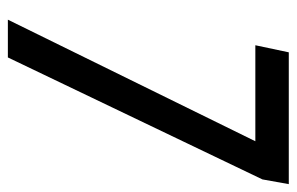

<svg xmlns="http://www.w3.org/2000/svg" viewBox="-153 -601 754 488"><g transform="rotate(90 224.0 -357.0)"><path d="M30 0 339 -629H95L113 -714H448L436 -647L126 0Z"/></g></svg>

Font: Noto Sans ExtraCondensed Medium
Style: Italic
Weight: 500
Width: 2
Italic angle: -12°
Designer: Monotype Design Team
Foundry: Monotype Imaging Inc.
Version: Version 2.013; ttfautohint (v1.8.4.7-5d5b)